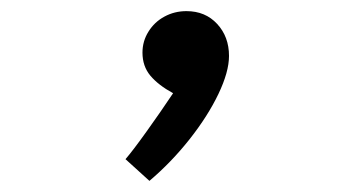

<svg xmlns="http://www.w3.org/2000/svg" viewBox="-20 -563 640 345"><path d="M291 -395.5Q264.5 -410 250.2 -427Q236 -444 236 -468.5Q236 -489 246.8 -506.2Q257.5 -523.5 275.5 -533.2Q293.5 -543 315 -543Q349 -543 370.2 -520Q391.5 -497 391.5 -462.5Q391.5 -434 372.5 -394.2Q353.5 -354.5 320.8 -313Q288 -271.5 248.5 -238L205.5 -277Q218.5 -292 243.2 -326.5Q268 -361 291 -395.5Z"/></svg>

Font: JuliaMono Medium
Style: Regular
Weight: 500
Monospace: yes
Designer: cormullion
Foundry: corm
Version: Version 0.054; ttfautohint (v1.8.4)